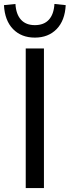

<svg xmlns="http://www.w3.org/2000/svg" viewBox="-43 -950 352 970"><path d="M87 0V-705H179V0ZM133 -760Q65 -760 23 -803Q-19 -846 -23 -924L35 -930Q38 -878 63 -850.5Q88 -823 133 -823Q179 -823 204 -850.5Q229 -878 232 -930L289 -924Q285 -846 243 -803Q201 -760 133 -760Z"/></svg>

Font: Nunito Sans 10pt SemiCondensed Medium
Style: Regular
Weight: 500
Width: 4
Designer: Vernon Adams
Foundry: Vernon Adams
Version: Version 3.101;gftools[0.9.27]